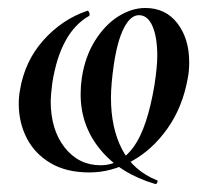

<svg xmlns="http://www.w3.org/2000/svg" viewBox="-20 -419 514 481"><path d="M182 -183Q182 -203 185 -224Q193 -277 218 -317Q243 -357 276.5 -378Q310 -399 344 -399Q395 -399 424.5 -360.5Q454 -322 454 -263Q454 -240 450 -221Q437 -150 399.5 -97Q362 -44 310.5 -15.5Q259 13 204 13Q146 13 106.5 -10.5Q67 -34 47 -73Q27 -112 27 -159Q27 -177 30 -193Q42 -266 89 -318.5Q136 -371 199 -392Q201 -393 203.5 -387.5Q206 -382 203 -379Q131 -338 111 -211Q107 -179 107 -166Q107 -94 142 -49.5Q177 -5 232 -5Q282 -5 315.5 -52Q349 -99 367 -206Q374 -252 374 -279Q374 -326 362 -353.5Q350 -381 328 -381Q307 -381 290.5 -349Q274 -317 265 -256Q258 -207 258 -174Q258 -98 286 -44.5Q314 9 374 33Q374 33 374.5 33.5Q375 34 375 34Q375 37 373 40Q371 43 369 42Q281 16 231.5 -44Q182 -104 182 -183Z"/></svg>

Font: Cormorant Garamond SemiBold
Style: Italic
Weight: 600
Italic angle: -10°
Designer: Christian Thalmann (Catharsis Fonts)
Foundry: Catharsis Fonts
Version: Version 4.000